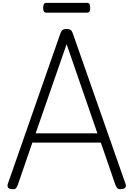

<svg xmlns="http://www.w3.org/2000/svg" viewBox="-20 -1319 940 1352"><path d="M64 13Q44 12 37 2Q30 -8 35 -24L405 -1083Q411 -1101 420.5 -1108Q430 -1115 450 -1115Q468 -1115 477.5 -1108Q487 -1101 493 -1083L864 -24Q870 -8 862 2Q854 12 834 13Q816 15 808 8Q800 1 793 -16L690 -315H208L105 -16Q99 1 91 8Q83 15 64 13ZM231 -380H666L449 -1008ZM307 -1230Q293 -1230 288.5 -1239Q284 -1248 284 -1263Q284 -1279 288.5 -1289Q293 -1299 307 -1299H592Q607 -1299 611 -1289Q615 -1279 615 -1263Q615 -1248 611 -1239Q607 -1230 592 -1230Z"/></svg>

Font: Playwrite FR Moderne Light
Style: Regular
Weight: 300
Version: Version 1.002